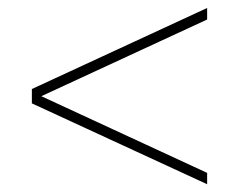

<svg xmlns="http://www.w3.org/2000/svg" viewBox="-20 -629 600 482"><path d="M60 -376.5V-405.5L500 -609V-580ZM500 -166.5 60 -369.5V-398.5L500 -195Z"/></svg>

Font: Bodoni Moda 9pt SemiBold
Style: Regular
Weight: 600
Designer: Owen Earl
Foundry: indestructible type
Version: Version 2.005